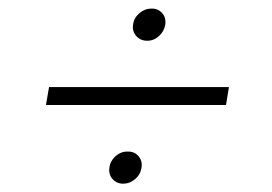

<svg xmlns="http://www.w3.org/2000/svg" viewBox="-20 -512 644 455"><path d="M522.5 -305.7 515.6 -263.2H88.9L96.2 -305.7ZM272 -76.7Q256.3 -76.7 246.6 -87.9Q236.8 -99.1 239.3 -115.2Q240.7 -126 247.1 -134.5Q253.4 -143.1 262.9 -148.2Q272.5 -153.3 282.7 -152.8Q298.3 -153.3 308.1 -142.1Q317.9 -130.9 315.4 -114.7Q313 -98.6 300.3 -87.6Q287.6 -76.7 272 -76.7ZM328.1 -415.5Q317.9 -415.5 309.8 -420.7Q301.8 -425.8 297.6 -434.6Q293.5 -443.4 295.4 -454.1Q297.4 -469.7 310.3 -480.7Q323.2 -491.7 339.4 -491.7Q355 -491.7 364.5 -480.7Q374 -469.7 371.6 -453.6Q369.1 -437.5 356.4 -426.3Q343.8 -415 328.1 -415.5Z"/></svg>

Font: Inter 28pt ExtraLight
Style: Italic
Weight: 250
Italic angle: -9.3988°
Designer: Rasmus Andersson
Foundry: rsms
Version: Version 4.001;git-66647c0bb